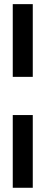

<svg xmlns="http://www.w3.org/2000/svg" viewBox="-20 -763 226 918"><path d="M41 134.8V-212.9H136.7V134.8ZM41 -395.5V-743.2H136.7V-395.5Z"/></svg>

Font: Post No Bills Colombo
Style: Bold
Weight: 700
Designer: Kosala Senevirathne, Siva Puranthara, Lasantha Premarathna, Tharique Azeez
Foundry: Mooniak
Version: Version 1.220 ; ttfautohint (v1.6)